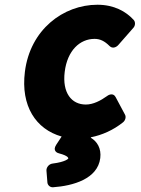

<svg xmlns="http://www.w3.org/2000/svg" viewBox="-20 -548 596 810"><path d="M364 31C410 22 458 1 499 -32C509 -40 513 -55 507 -65L468 -138C459 -156 441 -150 432 -143C404 -123 373 -107 342 -107C282 -107 242 -156 253 -245C264 -335 317 -384 379 -384C402 -384 421 -375 442 -354C455 -341 471 -349 479 -358L543 -431C551 -440 552 -455 544 -464C511 -500 461 -528 391 -528C247 -528 107 -423 85 -245C67 -101 131 -3 240 28L217 63C200 89 223 98 229 99C271 110 268 120 268 121C268 121 258 135 202 142C185 144 175 160 176 172L180 222C181 233 191 243 204 242C288 236 392 207 403 119C408 78 390 49 363 33Z"/></svg>

Font: Falling Sky
Style: BlkObl
Weight: 900
Designer: Paul D. Hunt
Foundry: Adobe Systems Incorporated
Version: Version 1.02